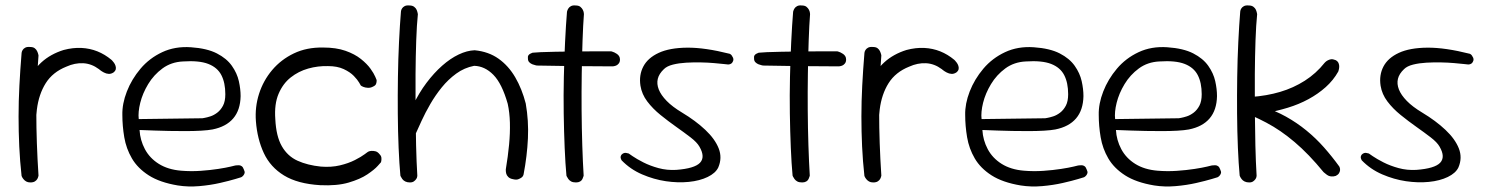

<svg xmlns="http://www.w3.org/2000/svg" viewBox="-20 -669 5463 703"><path d="M91 -144Q83 -143 78 -146Q73 -149 70 -153.5Q67 -158 65.5 -162Q64 -166 64 -166Q62 -177 60.5 -183Q59 -189 58.5 -196.5Q58 -204 58.5 -219Q59 -234 60 -263Q64 -322 81.5 -366.5Q99 -411 132 -441Q165 -471 213 -486Q247 -495 278 -493.5Q309 -492 336.5 -481Q364 -470 388 -450Q388 -450 391 -447Q394 -444 397.5 -439Q401 -434 403 -428Q405 -422 404 -416Q403 -410 396 -404Q387 -398 378 -398.5Q369 -399 360.5 -403.5Q352 -408 347 -412Q342 -416 342 -416Q315 -436 284.5 -437.5Q254 -439 223 -425Q173 -405 147.5 -364.5Q122 -324 115 -268Q112 -241 111 -227Q110 -213 109.5 -205.5Q109 -198 109 -190.5Q109 -183 110 -167Q110 -167 110 -162Q110 -157 105.5 -151.5Q101 -146 91 -144ZM91 -1Q82 -1 76 -4.5Q70 -8 66 -13Q62 -18 60.5 -21.5Q59 -25 59 -25Q53 -79 50.5 -133Q48 -187 48 -242.5Q48 -298 51 -355.5Q54 -413 59 -474Q59 -474 59.5 -477.5Q60 -481 63 -486Q66 -491 72.5 -494.5Q79 -498 90 -497Q101 -497 107 -492.5Q113 -488 116 -481.5Q119 -475 120 -470.5Q121 -466 121 -466Q117 -415 115 -363Q113 -311 113 -256.5Q113 -202 115 -144.5Q117 -87 121 -26Q121 -26 120 -22Q119 -18 116.5 -13.5Q114 -9 108 -5Q102 -1 91 -1Z M631 10Q565 -1 524.5 -27Q484 -53 463 -89Q442 -125 435 -166.5Q428 -208 428 -248Q427 -289 444.5 -334Q462 -379 494.5 -417.5Q527 -456 574 -478Q621 -500 679 -496Q738 -492 774 -473.5Q810 -455 829 -428Q848 -401 854.5 -372Q861 -343 861 -317Q860 -266 834 -235.5Q808 -205 758 -195Q742 -192 716 -190.5Q690 -189 660 -189Q630 -189 600.5 -189.5Q571 -190 546 -191Q521 -192 506 -192.5Q491 -193 491 -193Q493 -156 510.5 -123Q528 -90 561.5 -69Q595 -48 643 -44Q679 -41 714.5 -43.5Q750 -46 779 -50.5Q808 -55 824.5 -59Q841 -63 841 -63Q841 -63 845 -63.5Q849 -64 854.5 -64Q860 -64 865 -60.5Q870 -57 873 -48Q877 -40 875.5 -35Q874 -30 871 -26.5Q868 -23 865.5 -21.5Q863 -20 863 -20Q863 -20 841.5 -13.5Q820 -7 785 1Q750 9 709.5 12.5Q669 16 631 10ZM488 -233 721 -236Q721 -236 729.5 -237.5Q738 -239 750.5 -243Q763 -247 775.5 -256.5Q788 -266 796.5 -282Q805 -298 805 -324Q805 -366 790.5 -394Q776 -422 742.5 -435Q709 -448 650 -444Q607 -442 575 -418.5Q543 -395 522.5 -361Q502 -327 493.5 -292.5Q485 -258 488 -233Z M1152 9Q1070 4 1020 -26.5Q970 -57 946 -108.5Q922 -160 917 -225Q913 -277 928.5 -325.5Q944 -374 976.5 -412.5Q1009 -451 1056 -473.5Q1103 -496 1163 -495Q1211 -495 1245 -483Q1279 -471 1301.5 -453Q1324 -435 1336.5 -417.5Q1349 -400 1354 -388Q1359 -376 1359 -376Q1359 -376 1359 -372Q1359 -368 1357 -362Q1355 -356 1346 -352Q1337 -347 1327 -347.5Q1317 -348 1310 -351Q1303 -354 1301 -356Q1301 -356 1295 -366.5Q1289 -377 1275.5 -391Q1262 -405 1238.5 -416Q1215 -427 1181 -427Q1144 -428 1108.5 -418Q1073 -408 1044.5 -385.5Q1016 -363 1000 -325.5Q984 -288 988 -233Q991 -170 1012 -133.5Q1033 -97 1069.5 -80.5Q1106 -64 1155 -59Q1193 -56 1224.5 -63.5Q1256 -71 1279.5 -83Q1303 -95 1315.5 -104.5Q1328 -114 1329 -114Q1333 -116 1340 -116.5Q1347 -117 1355 -115Q1363 -113 1370 -104Q1376 -98 1376.5 -91Q1377 -84 1376 -79.5Q1375 -75 1375 -75Q1375 -75 1363 -61.5Q1351 -48 1325 -30.5Q1299 -13 1256.5 -0.5Q1214 12 1152 9Z M1858 -13Q1847 -15 1841 -21Q1835 -27 1833.5 -33.5Q1832 -40 1832 -44.5Q1832 -49 1832 -49Q1840 -97 1844 -139.5Q1848 -182 1847 -219.5Q1846 -257 1839 -289Q1818 -363 1786.5 -395Q1755 -427 1716 -428Q1680 -421 1650.5 -399.5Q1621 -378 1597.5 -349Q1574 -320 1555.5 -288Q1537 -256 1523.5 -226.5Q1510 -197 1501 -177Q1493 -159 1489 -151Q1485 -143 1483.5 -142Q1482 -141 1483 -142Q1484 -143 1484.5 -142Q1485 -141 1485 -133Q1485 -125 1482 -106L1466 -222L1492 -283Q1514 -329 1541.5 -365.5Q1569 -402 1599 -428.5Q1629 -455 1659.5 -469.5Q1690 -484 1718 -485Q1769 -480 1805.5 -454Q1842 -428 1866.5 -386Q1891 -344 1905 -290Q1916 -227 1913 -162.5Q1910 -98 1897 -30Q1897 -30 1895.5 -26Q1894 -22 1889 -18.5Q1884 -15 1877 -12.5Q1870 -10 1858 -13ZM1481 -1Q1471 -1 1464 -4.5Q1457 -8 1453 -13.5Q1449 -19 1447.5 -22.5Q1446 -26 1446 -26Q1442 -69 1439.5 -128Q1437 -187 1436.5 -253.5Q1436 -320 1437 -387Q1438 -454 1441 -515.5Q1444 -577 1448 -626Q1448 -626 1448.5 -629.5Q1449 -633 1452 -638Q1455 -643 1461.5 -646.5Q1468 -650 1479 -649Q1490 -649 1496.5 -644Q1503 -639 1505.5 -633Q1508 -627 1509 -622Q1510 -617 1510 -617Q1506 -578 1504 -521Q1502 -464 1501.5 -398.5Q1501 -333 1501.5 -266Q1502 -199 1503.5 -137Q1505 -75 1508 -26Q1508 -26 1507.5 -22Q1507 -18 1504 -13.5Q1501 -9 1495.5 -5Q1490 -1 1481 -1Z M2089 -1Q2078 -1 2071.5 -4.5Q2065 -8 2061 -13.5Q2057 -19 2055.5 -22.5Q2054 -26 2054 -26Q2050 -69 2047.5 -128Q2045 -187 2044 -253.5Q2043 -320 2044.5 -387Q2046 -454 2049 -515.5Q2052 -577 2056 -626Q2056 -626 2057 -629.5Q2058 -633 2061 -638Q2064 -643 2070.5 -646.5Q2077 -650 2087 -649Q2099 -649 2105 -644Q2111 -639 2114 -633Q2117 -627 2117.5 -622Q2118 -617 2118 -617Q2115 -578 2113 -521Q2111 -464 2110 -398.5Q2109 -333 2109.5 -266Q2110 -199 2112 -137Q2114 -75 2117 -26Q2117 -26 2116 -22.5Q2115 -19 2112.5 -13.5Q2110 -8 2104 -4.5Q2098 -1 2089 -1ZM2223 -426Q2144 -426 2073 -427Q2002 -428 1946 -429Q1946 -429 1941 -430Q1936 -431 1929.5 -433.5Q1923 -436 1918 -441Q1913 -446 1913 -454Q1912 -462 1914.5 -466Q1917 -470 1921 -472Q1925 -474 1927.5 -475Q1930 -476 1930 -476Q1938 -477 1960 -478Q1982 -479 2012.5 -479.5Q2043 -480 2078.5 -480.5Q2114 -481 2150 -481Q2186 -481 2218 -481Q2218 -481 2221.5 -480Q2225 -479 2229.5 -477Q2234 -475 2239 -471.5Q2244 -468 2247 -463Q2250 -458 2250 -451Q2250 -442 2245.5 -436.5Q2241 -431 2236 -429Q2231 -427 2227 -426.5Q2223 -426 2223 -426Z M2456 -47Q2523 -52 2543 -73Q2563 -94 2541 -132Q2532 -148 2508.5 -166Q2485 -184 2456 -204.5Q2427 -225 2398.5 -248Q2370 -271 2350 -297.5Q2330 -324 2325 -355Q2319 -394 2335.5 -425.5Q2352 -457 2392 -475.5Q2432 -494 2496.5 -494.5Q2561 -495 2652 -472Q2652 -472 2654.5 -470.5Q2657 -469 2659.5 -465.5Q2662 -462 2664 -457.5Q2666 -453 2665 -448Q2663 -442 2660.5 -439Q2658 -436 2654 -434.5Q2650 -433 2647.5 -433Q2645 -433 2645 -433Q2645 -433 2631 -434.5Q2617 -436 2594.5 -438Q2572 -440 2545.5 -440.5Q2519 -441 2492.5 -439.5Q2466 -438 2444 -432.5Q2422 -427 2411 -416Q2393 -399 2388.5 -380.5Q2384 -362 2392 -341.5Q2400 -321 2421 -299.5Q2442 -278 2477 -257Q2527 -227 2562.5 -193.5Q2598 -160 2611.5 -125.5Q2625 -91 2610 -56Q2600 -35 2571 -21Q2542 -7 2502 -3Q2462 1 2418 -5.5Q2374 -12 2331 -30.5Q2288 -49 2256 -82Q2256 -82 2255 -84Q2254 -86 2253 -89Q2252 -92 2252.5 -95.5Q2253 -99 2256 -103Q2260 -107 2264.5 -108.5Q2269 -110 2273 -109Q2277 -108 2279.5 -107.5Q2282 -107 2282 -107Q2282 -107 2296.5 -97Q2311 -87 2335.5 -74.5Q2360 -62 2391 -53.5Q2422 -45 2456 -47Z M2917 -1Q2906 -1 2899.5 -4.5Q2893 -8 2889 -13.5Q2885 -19 2883.5 -22.5Q2882 -26 2882 -26Q2878 -69 2875.5 -128Q2873 -187 2872 -253.5Q2871 -320 2872.5 -387Q2874 -454 2877 -515.5Q2880 -577 2884 -626Q2884 -626 2885 -629.5Q2886 -633 2889 -638Q2892 -643 2898.5 -646.5Q2905 -650 2915 -649Q2927 -649 2933 -644Q2939 -639 2942 -633Q2945 -627 2945.5 -622Q2946 -617 2946 -617Q2943 -578 2941 -521Q2939 -464 2938 -398.5Q2937 -333 2937.5 -266Q2938 -199 2940 -137Q2942 -75 2945 -26Q2945 -26 2944 -22.5Q2943 -19 2940.5 -13.5Q2938 -8 2932 -4.5Q2926 -1 2917 -1ZM3051 -426Q2972 -426 2901 -427Q2830 -428 2774 -429Q2774 -429 2769 -430Q2764 -431 2757.5 -433.5Q2751 -436 2746 -441Q2741 -446 2741 -454Q2740 -462 2742.5 -466Q2745 -470 2749 -472Q2753 -474 2755.5 -475Q2758 -476 2758 -476Q2766 -477 2788 -478Q2810 -479 2840.5 -479.5Q2871 -480 2906.5 -480.5Q2942 -481 2978 -481Q3014 -481 3046 -481Q3046 -481 3049.5 -480Q3053 -479 3057.5 -477Q3062 -475 3067 -471.5Q3072 -468 3075 -463Q3078 -458 3078 -451Q3078 -442 3073.5 -436.5Q3069 -431 3064 -429Q3059 -427 3055 -426.5Q3051 -426 3051 -426Z M3177 -144Q3169 -143 3164 -146Q3159 -149 3156 -153.5Q3153 -158 3151.5 -162Q3150 -166 3150 -166Q3148 -177 3146.5 -183Q3145 -189 3144.5 -196.5Q3144 -204 3144.5 -219Q3145 -234 3146 -263Q3150 -322 3167.5 -366.5Q3185 -411 3218 -441Q3251 -471 3299 -486Q3333 -495 3364 -493.5Q3395 -492 3422.5 -481Q3450 -470 3474 -450Q3474 -450 3477 -447Q3480 -444 3483.5 -439Q3487 -434 3489 -428Q3491 -422 3490 -416Q3489 -410 3482 -404Q3473 -398 3464 -398.5Q3455 -399 3446.5 -403.5Q3438 -408 3433 -412Q3428 -416 3428 -416Q3401 -436 3370.5 -437.5Q3340 -439 3309 -425Q3259 -405 3233.5 -364.5Q3208 -324 3201 -268Q3198 -241 3197 -227Q3196 -213 3195.5 -205.5Q3195 -198 3195 -190.5Q3195 -183 3196 -167Q3196 -167 3196 -162Q3196 -157 3191.5 -151.5Q3187 -146 3177 -144ZM3177 -1Q3168 -1 3162 -4.5Q3156 -8 3152 -13Q3148 -18 3146.5 -21.5Q3145 -25 3145 -25Q3139 -79 3136.5 -133Q3134 -187 3134 -242.5Q3134 -298 3137 -355.5Q3140 -413 3145 -474Q3145 -474 3145.5 -477.5Q3146 -481 3149 -486Q3152 -491 3158.5 -494.5Q3165 -498 3176 -497Q3187 -497 3193 -492.5Q3199 -488 3202 -481.5Q3205 -475 3206 -470.5Q3207 -466 3207 -466Q3203 -415 3201 -363Q3199 -311 3199 -256.5Q3199 -202 3201 -144.5Q3203 -87 3207 -26Q3207 -26 3206 -22Q3205 -18 3202.5 -13.5Q3200 -9 3194 -5Q3188 -1 3177 -1Z M3717 10Q3651 -1 3610.5 -27Q3570 -53 3549 -89Q3528 -125 3521 -166.5Q3514 -208 3514 -248Q3513 -289 3530.5 -334Q3548 -379 3580.5 -417.5Q3613 -456 3660 -478Q3707 -500 3765 -496Q3824 -492 3860 -473.5Q3896 -455 3915 -428Q3934 -401 3940.5 -372Q3947 -343 3947 -317Q3946 -266 3920 -235.5Q3894 -205 3844 -195Q3828 -192 3802 -190.5Q3776 -189 3746 -189Q3716 -189 3686.5 -189.5Q3657 -190 3632 -191Q3607 -192 3592 -192.5Q3577 -193 3577 -193Q3579 -156 3596.5 -123Q3614 -90 3647.5 -69Q3681 -48 3729 -44Q3765 -41 3800.5 -43.5Q3836 -46 3865 -50.5Q3894 -55 3910.5 -59Q3927 -63 3927 -63Q3927 -63 3931 -63.5Q3935 -64 3940.5 -64Q3946 -64 3951 -60.5Q3956 -57 3959 -48Q3963 -40 3961.5 -35Q3960 -30 3957 -26.5Q3954 -23 3951.5 -21.5Q3949 -20 3949 -20Q3949 -20 3927.5 -13.5Q3906 -7 3871 1Q3836 9 3795.5 12.5Q3755 16 3717 10ZM3574 -233 3807 -236Q3807 -236 3815.5 -237.5Q3824 -239 3836.5 -243Q3849 -247 3861.5 -256.5Q3874 -266 3882.5 -282Q3891 -298 3891 -324Q3891 -366 3876.5 -394Q3862 -422 3828.5 -435Q3795 -448 3736 -444Q3693 -442 3661 -418.5Q3629 -395 3608.5 -361Q3588 -327 3579.5 -292.5Q3571 -258 3574 -233Z M4206 10Q4140 -1 4099.5 -27Q4059 -53 4038 -89Q4017 -125 4010 -166.5Q4003 -208 4003 -248Q4002 -289 4019.5 -334Q4037 -379 4069.5 -417.5Q4102 -456 4149 -478Q4196 -500 4254 -496Q4313 -492 4349 -473.5Q4385 -455 4404 -428Q4423 -401 4429.5 -372Q4436 -343 4436 -317Q4435 -266 4409 -235.5Q4383 -205 4333 -195Q4317 -192 4291 -190.5Q4265 -189 4235 -189Q4205 -189 4175.5 -189.5Q4146 -190 4121 -191Q4096 -192 4081 -192.5Q4066 -193 4066 -193Q4068 -156 4085.5 -123Q4103 -90 4136.5 -69Q4170 -48 4218 -44Q4254 -41 4289.5 -43.5Q4325 -46 4354 -50.5Q4383 -55 4399.5 -59Q4416 -63 4416 -63Q4416 -63 4420 -63.5Q4424 -64 4429.5 -64Q4435 -64 4440 -60.5Q4445 -57 4448 -48Q4452 -40 4450.5 -35Q4449 -30 4446 -26.5Q4443 -23 4440.5 -21.5Q4438 -20 4438 -20Q4438 -20 4416.5 -13.5Q4395 -7 4360 1Q4325 9 4284.5 12.5Q4244 16 4206 10ZM4063 -233 4296 -236Q4296 -236 4304.5 -237.5Q4313 -239 4325.5 -243Q4338 -247 4350.5 -256.5Q4363 -266 4371.5 -282Q4380 -298 4380 -324Q4380 -366 4365.5 -394Q4351 -422 4317.5 -435Q4284 -448 4225 -444Q4182 -442 4150 -418.5Q4118 -395 4097.5 -361Q4077 -327 4068.5 -292.5Q4060 -258 4063 -233Z M4871 -25Q4862 -22 4853.5 -23Q4845 -24 4839 -28.5Q4833 -33 4829.5 -36Q4826 -39 4826 -39Q4799 -72 4772.5 -99.5Q4746 -127 4720 -149Q4694 -171 4668.5 -188.5Q4643 -206 4616.5 -220Q4590 -234 4563 -246L4561 -314Q4618 -318 4667 -332.5Q4716 -347 4757.5 -373.5Q4799 -400 4830 -439Q4830 -439 4833 -442Q4836 -445 4841.5 -448Q4847 -451 4853.5 -452Q4860 -453 4870 -449Q4878 -445 4881 -438Q4884 -431 4883.5 -424Q4883 -417 4881.5 -412Q4880 -407 4880 -407Q4862 -375 4834 -350Q4806 -325 4771 -306Q4736 -287 4695 -274.5Q4654 -262 4609 -254L4604 -278Q4649 -264 4688.5 -242Q4728 -220 4763 -191.5Q4798 -163 4828 -129Q4858 -95 4884 -59Q4884 -59 4885.5 -55Q4887 -51 4886.5 -45.5Q4886 -40 4882.5 -34.5Q4879 -29 4871 -25ZM4554 -1Q4544 -1 4537 -4.5Q4530 -8 4526 -13.5Q4522 -19 4520.5 -22.5Q4519 -26 4519 -26Q4515 -69 4512.5 -128Q4510 -187 4509.5 -253.5Q4509 -320 4510 -387Q4511 -454 4514 -515.5Q4517 -577 4521 -626Q4521 -626 4521.5 -629.5Q4522 -633 4525 -638Q4528 -643 4534.5 -646.5Q4541 -650 4552 -649Q4563 -649 4569.5 -644Q4576 -639 4578.5 -633Q4581 -627 4582 -622Q4583 -617 4583 -617Q4579 -578 4577 -521Q4575 -464 4574.5 -398.5Q4574 -333 4574.5 -266Q4575 -199 4576.5 -137Q4578 -75 4581 -26Q4581 -26 4580.5 -22Q4580 -18 4577 -13.5Q4574 -9 4568.5 -5Q4563 -1 4554 -1Z M5166 -47Q5233 -52 5253 -73Q5273 -94 5251 -132Q5242 -148 5218.5 -166Q5195 -184 5166 -204.5Q5137 -225 5108.5 -248Q5080 -271 5060 -297.5Q5040 -324 5035 -355Q5029 -394 5045.5 -425.5Q5062 -457 5102 -475.5Q5142 -494 5206.5 -494.5Q5271 -495 5362 -472Q5362 -472 5364.5 -470.5Q5367 -469 5369.5 -465.5Q5372 -462 5374 -457.5Q5376 -453 5375 -448Q5373 -442 5370.5 -439Q5368 -436 5364 -434.5Q5360 -433 5357.5 -433Q5355 -433 5355 -433Q5355 -433 5341 -434.5Q5327 -436 5304.5 -438Q5282 -440 5255.5 -440.5Q5229 -441 5202.5 -439.5Q5176 -438 5154 -432.5Q5132 -427 5121 -416Q5103 -399 5098.5 -380.5Q5094 -362 5102 -341.5Q5110 -321 5131 -299.5Q5152 -278 5187 -257Q5237 -227 5272.5 -193.5Q5308 -160 5321.5 -125.5Q5335 -91 5320 -56Q5310 -35 5281 -21Q5252 -7 5212 -3Q5172 1 5128 -5.5Q5084 -12 5041 -30.5Q4998 -49 4966 -82Q4966 -82 4965 -84Q4964 -86 4963 -89Q4962 -92 4962.5 -95.5Q4963 -99 4966 -103Q4970 -107 4974.5 -108.5Q4979 -110 4983 -109Q4987 -108 4989.5 -107.5Q4992 -107 4992 -107Q4992 -107 5006.5 -97Q5021 -87 5045.5 -74.5Q5070 -62 5101 -53.5Q5132 -45 5166 -47Z"/></svg>

Font: Sour Gummy Black ExtraLight
Style: Regular
Weight: 250
Version: Version 1.000